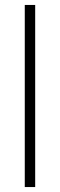

<svg xmlns="http://www.w3.org/2000/svg" viewBox="-20 -755 242 775"><path d="M80 0V-735H122V0Z"/></svg>

Font: Vela Sans ExtLt
Style: Regular
Weight: 200
Designer: Principal design: Mikhail Sharanda - project Manrope.
Design modification: Ravid Balaliev
Foundry: Mikhail Sharanda
Version: Version 1.001